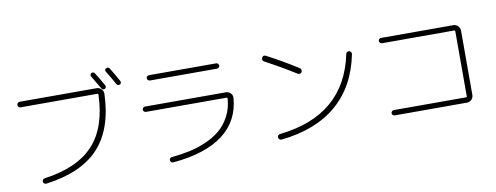

<svg xmlns="http://www.w3.org/2000/svg" viewBox="-69 -1204 4137 1601"><g transform="rotate(-10 2000.0 -403.5)"><path d="M115 -640Q105 -640 98.5 -646.5Q92 -653 92 -663Q92 -673 98.5 -680Q105 -687 115 -687H767Q790 -687 807 -669.5Q824 -652 823 -629Q813 -333 665 -174Q517 -15 217 24Q207 25 199.5 19.5Q192 14 190 4Q189 -5 194.5 -12.5Q200 -20 209 -22Q490 -60 627 -207Q764 -354 773 -631Q773 -640 764 -640ZM842 -698Q846 -690 844 -682Q842 -674 834 -670Q816 -661 806 -678Q779 -725 739 -791Q734 -798 736.5 -806.5Q739 -815 746 -819Q754 -823 762 -821Q770 -819 775 -811Q809 -758 842 -698ZM935 -693Q902 -753 867 -809Q856 -826 874 -837Q882 -841 890.5 -839Q899 -837 904 -829Q941 -769 972 -712Q976 -704 974 -696Q972 -688 964 -684Q946 -675 935 -693Z M1138 -421Q1129 -421 1122 -427.5Q1115 -434 1115 -443Q1115 -452 1122 -459Q1129 -466 1138 -466H1822Q1846 -466 1862.5 -449Q1879 -432 1877 -409Q1862 -216 1714.5 -104Q1567 8 1292 33Q1282 34 1274 28.5Q1266 23 1265 13Q1263 4 1269 -3.5Q1275 -11 1284 -12Q1367 -20 1439 -35.5Q1511 -51 1581.5 -82Q1652 -113 1702.5 -156Q1753 -199 1787.5 -264.5Q1822 -330 1828 -412Q1828 -421 1820 -421ZM1216 -718H1784Q1793 -718 1800 -711.5Q1807 -705 1807 -696Q1807 -687 1800 -680Q1793 -673 1784 -673H1216Q1207 -673 1200 -680Q1193 -687 1193 -696Q1193 -705 1200 -711.5Q1207 -718 1216 -718Z M2181 -664Q2172 -668 2169 -678.5Q2166 -689 2171 -698Q2182 -719 2204 -708Q2343 -635 2465 -557Q2474 -552 2476 -541.5Q2478 -531 2473 -522Q2468 -513 2457.5 -511.5Q2447 -510 2439 -515Q2315 -593 2181 -664ZM2913 -596Q2860 -331 2683 -179.5Q2506 -28 2212 3Q2202 4 2194.5 -2.5Q2187 -9 2185 -19Q2184 -29 2190.5 -36.5Q2197 -44 2207 -45Q2763 -105 2867 -607Q2869 -617 2877 -622Q2885 -627 2895 -625Q2905 -623 2910 -614.5Q2915 -606 2913 -596Z M3786 -77Q3795 -77 3795 -85V-635Q3795 -643 3786 -643H3176Q3167 -643 3160 -650Q3153 -657 3153 -666Q3153 -675 3160 -681.5Q3167 -688 3176 -688H3787Q3810 -688 3826.5 -671.5Q3843 -655 3843 -632V-88Q3843 -65 3826.5 -48.5Q3810 -32 3787 -32H3176Q3167 -32 3160 -38.5Q3153 -45 3153 -54Q3153 -63 3160 -70Q3167 -77 3176 -77Z"/></g></svg>

Font: Rounded Mplus 1c Light
Style: Regular
Weight: 300
Version: Version 1.059.20150529